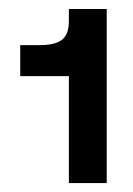

<svg xmlns="http://www.w3.org/2000/svg" viewBox="-20 -770 295 426"><path d="M132.8 -750H216.8V-363.8H132.8V-601.1H24.9V-669.9H68.8Q102.1 -669.9 117.4 -681.6Q132.8 -693.4 132.8 -723.1Z"/></svg>

Font: Overused Grotesk Medium
Style: Regular
Weight: 500
Version: Version 0.002